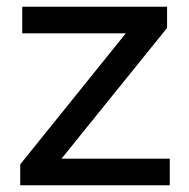

<svg xmlns="http://www.w3.org/2000/svg" viewBox="-20 -550 561 570"><path d="M40 0V-62L380 -484L399 -451H46V-530H476V-467L136 -46L114 -79H484V0Z"/></svg>

Font: Montserrat Thin Medium
Style: Regular
Weight: 500
Version: Version 9.000